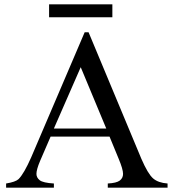

<svg xmlns="http://www.w3.org/2000/svg" viewBox="-20 -860 800 880"><path d="M482 -234H212L164 -123Q147 -83 147 -63Q147 -46 162 -34Q177 -22 227 -19V0H8V-19Q51 -26 65 -39Q90 -64 123 -139L368 -712H386L628 -132Q658 -63 681.5 -42.5Q705 -22 748 -19V0H474V-19Q514 -21 529 -32.5Q544 -44 544 -63Q544 -84 524 -132ZM467 -271 350 -552 227 -271ZM495 -781H205V-840H495Z"/></svg>

Font: MM Ethnic
Style: Regular
Weight: 400
Designer: Khon Soe Zaw Thu
Version: Version 1.00 July 18, 2016, initial release